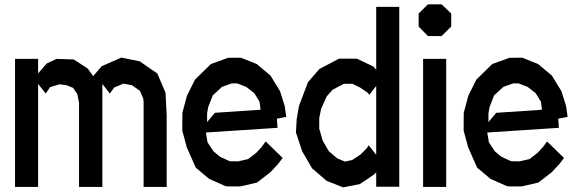

<svg xmlns="http://www.w3.org/2000/svg" viewBox="-20 -832 2587 861"><path d="M722.2 -416.5 727.5 -313.5V6.3H624V-374.5L622.6 -389.2L607.4 -424.8L570.8 -450.2L533.7 -457L492.2 -439.5L472.7 -412.6L439 -455.6V6.3H334.5V-370.6L326.7 -410.2L307.6 -438L278.8 -449.7L247.6 -454.1L204.6 -441.4L185.1 -412.6L150.9 -455.6V6.3H47.4V-567.9H150.9V-502.9L189.5 -547.4L233.9 -567.9L311 -565.4L373.5 -524.4L397.9 -490.7L436 -535.2L523.9 -573.7L606.4 -557.1L685.5 -502.4Z M1153.3 -172.9 1171.4 -197.8 1247.6 -123.5 1226.1 -95.7 1191.9 -59.1 1132.3 -13.2 1057.6 3.9H1001.5L991.7 2.9L918 -29.8L857.9 -80.1L817.4 -171.9L797.4 -246.6L797.9 -326.2L818.4 -402.8L854.5 -475.1L925.8 -544.9L1002.9 -572.8L1060.5 -573.2L1131.3 -544.9L1192.9 -493.2L1235.8 -423.3L1256.8 -356.4L1263.7 -308.1L1221.7 -299.8L1224.6 -258.8L903.3 -237.8L910.6 -193.8L937.5 -153.3L966.8 -128.9L1010.7 -108.9L1047.9 -108.4L1092.8 -118.7L1129.4 -147ZM934.1 -404.3 913.6 -351.6 908.7 -323.7V-284.7L943.8 -326.2L1148.4 -339.8L1144 -376L1120.1 -414.6L1084 -442.4L1043.9 -458H1019L975.6 -442.4Z M1667 -801.3H1770.5V5.4H1667V-59.1L1655.3 -47.9L1594.2 -6.8L1518.6 8.3L1444.8 -21L1379.4 -77.1L1335 -153.8L1307.1 -237.8L1310.5 -297.9L1320.8 -357.4L1361.3 -463.9L1412.6 -522.9L1500 -568.8H1580.6L1655.3 -533.2L1667 -518.6ZM1633.3 -180.7 1667 -137.7V-446.3L1636.2 -407.2L1627 -417.5L1596.2 -438.5L1560.5 -456.1H1521.5L1471.2 -429.2L1444.8 -399.4L1419.9 -343.3L1411.6 -302.2V-254.9L1427.2 -201.2L1454.6 -153.8L1492.7 -121.6L1526.9 -107.4L1559.1 -114.3L1596.2 -138.7L1625.5 -168Z M1960.4 -670.4H1898.9L1857.4 -712.9V-771.5L1898.9 -812.5H1960.4L2003.4 -771.5V-712.9ZM1877.4 6.3V-567.9H1981V6.3Z M2415 -172.9 2433.1 -197.8 2509.3 -123.5 2487.8 -95.7 2453.6 -59.1 2394 -13.2 2319.3 3.9H2263.2L2253.4 2.9L2179.7 -29.8L2119.6 -80.1L2079.1 -171.9L2059.1 -246.6L2059.6 -326.2L2080.1 -402.8L2116.2 -475.1L2187.5 -544.9L2264.6 -572.8L2322.3 -573.2L2393.1 -544.9L2454.6 -493.2L2497.6 -423.3L2518.6 -356.4L2525.4 -308.1L2483.4 -299.8L2486.3 -258.8L2165 -237.8L2172.4 -193.8L2199.2 -153.3L2228.5 -128.9L2272.5 -108.9L2309.6 -108.4L2354.5 -118.7L2391.1 -147ZM2195.8 -404.3 2175.3 -351.6 2170.4 -323.7V-284.7L2205.6 -326.2L2410.2 -339.8L2405.8 -376L2381.8 -414.6L2345.7 -442.4L2305.7 -458H2280.8L2237.3 -442.4Z"/></svg>

Font: Gap Sans
Style: Bold
Weight: 400
Designer: Alexandre Liziard and Etienne Ozeray
Foundry: Interstices.io
Version: Version 1.610